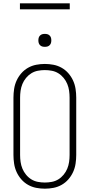

<svg xmlns="http://www.w3.org/2000/svg" viewBox="-20 -1128 540 1156"><path d="M250 8Q224 8 198 3Q172 -2 149 -15Q126 -28 108.5 -48Q91 -68 80 -92Q69 -116 65 -142.5Q61 -169 61 -195V-540Q61 -566 65 -592.5Q69 -619 80 -643Q91 -667 108.5 -687Q126 -707 149 -720Q172 -733 198 -738Q224 -743 250 -743Q276 -743 302 -738Q328 -733 351 -720Q374 -707 391.5 -687Q409 -667 420 -643Q431 -619 435 -592.5Q439 -566 439 -540V-195Q439 -169 435 -142.5Q431 -116 420 -92Q409 -68 391.5 -48Q374 -28 351 -15Q328 -2 302 3Q276 8 250 8ZM250 -29Q271 -29 292 -33Q313 -37 331 -48Q349 -59 363 -76Q377 -93 385 -112.5Q393 -132 396 -153Q399 -174 399 -195V-540Q399 -561 396 -582Q393 -603 385 -622.5Q377 -642 363 -659Q349 -676 331 -687Q313 -698 292 -702Q271 -706 250 -706Q229 -706 208 -702Q187 -698 169 -687Q151 -676 137 -659Q123 -642 115 -622.5Q107 -603 104 -582Q101 -561 101 -540V-195Q101 -174 104 -153Q107 -132 115 -112.5Q123 -93 137 -76Q151 -59 169 -48Q187 -37 208 -33Q229 -29 250 -29ZM250 -846Q242 -846 234.5 -848Q227 -850 221 -856Q215 -862 213 -869.5Q211 -877 211 -885Q211 -893 213 -900.5Q215 -908 221 -914Q227 -920 234.5 -922Q242 -924 250 -924Q258 -924 265.5 -922Q273 -920 279 -914Q285 -908 287 -900.5Q289 -893 289 -885Q289 -877 287 -869.5Q285 -862 279 -856Q273 -850 265.5 -848Q258 -846 250 -846ZM400 -1072H100V-1108H400Z"/></svg>

Font: Iosevka Extralight
Style: Regular
Weight: 200
Monospace: yes
Designer: Belleve Invis
Foundry: Belleve Invis
Version: Version 32.0.1; ttfautohint (v1.8.4)